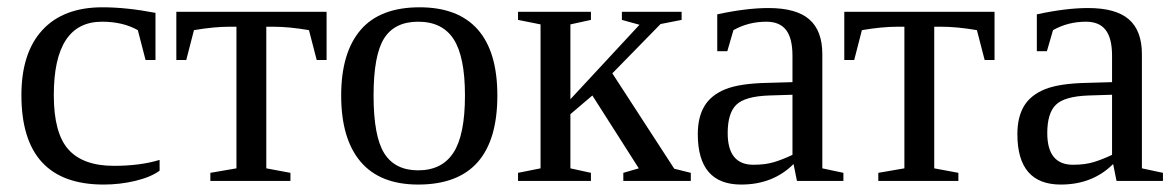

<svg xmlns="http://www.w3.org/2000/svg" viewBox="-20 -491 3189 521"><path d="M413.1 -27.8Q389.2 -10.3 347.2 -0.2Q305.2 9.8 261.2 9.8Q38.1 9.8 38.1 -232.9Q38.1 -347.7 95 -409.4Q151.9 -471.2 257.8 -471.2Q323.7 -471.2 401.9 -456.1V-328.1H375L354 -409.2Q313.5 -432.1 256.8 -432.1Q126 -432.1 126 -232.9Q126 -129.4 165.8 -85.2Q205.6 -41 289.1 -41Q360.4 -41 413.1 -57.1Z M866.2 -459V-328.1H839.4L818.4 -409.2Q764.2 -418.5 721.2 -418.5H702.6V-34.2L768.1 -22V0H550.8V-22L621.6 -34.2V-418.5H603.5Q560.5 -418.5 506.3 -409.2L485.4 -328.1H458.5V-459Z M1329.6 -231.9Q1329.6 9.8 1114.7 9.8Q1011.2 9.8 958.5 -52.2Q905.8 -114.3 905.8 -231.9Q905.8 -348.1 958.5 -409.7Q1011.2 -471.2 1118.7 -471.2Q1223.1 -471.2 1276.4 -410.9Q1329.6 -350.6 1329.6 -231.9ZM1241.7 -231.9Q1241.7 -337.4 1210.9 -384.8Q1180.2 -432.1 1114.7 -432.1Q1050.8 -432.1 1022.2 -386.7Q993.7 -341.3 993.7 -231.9Q993.7 -121.1 1022.7 -75Q1051.8 -28.8 1114.7 -28.8Q1179.2 -28.8 1210.4 -76.7Q1241.7 -124.5 1241.7 -231.9Z M1446.8 -424.8 1385.7 -437V-459H1583.5V-437L1527.8 -424.8V-221.7L1715.3 -423.8L1667.5 -437V-459H1829.6V-437L1772.5 -425.8L1641.6 -292L1809.6 -33.2L1854.5 -22V0H1671.4V-22L1713.4 -34.2L1587.4 -231.9L1527.8 -181.2V-34.2L1583.5 -22V0H1385.7V-22L1446.8 -34.2Z M2065.4 -469.2Q2140.6 -469.2 2176 -438.5Q2211.4 -407.7 2211.4 -344.2V-34.2L2268.6 -22V0H2142.6L2133.3 -45.9Q2077.6 9.8 1991.2 9.8Q1873.5 9.8 1873.5 -127Q1873.5 -172.9 1891.4 -202.9Q1909.2 -232.9 1948.2 -248.8Q1987.3 -264.6 2061.5 -266.1L2130.4 -268.1V-339.8Q2130.4 -387.2 2113 -409.7Q2095.7 -432.1 2059.6 -432.1Q2010.7 -432.1 1970.2 -409.2L1953.6 -352.1H1926.3V-452.1Q2005.4 -469.2 2065.4 -469.2ZM2130.4 -233.9 2066.4 -231.9Q2001 -229.5 1977.8 -206.5Q1954.6 -183.6 1954.6 -129.9Q1954.6 -43.9 2024.4 -43.9Q2057.6 -43.9 2081.8 -51.5Q2106 -59.1 2130.4 -70.8Z M2678.7 -459V-328.1H2651.9L2630.9 -409.2Q2576.7 -418.5 2533.7 -418.5H2515.1V-34.2L2580.6 -22V0H2363.3V-22L2434.1 -34.2V-418.5H2416Q2373 -418.5 2318.8 -409.2L2297.9 -328.1H2271V-459Z M2932.6 -469.2Q3007.8 -469.2 3043.2 -438.5Q3078.6 -407.7 3078.6 -344.2V-34.2L3135.7 -22V0H3009.8L3000.5 -45.9Q2944.8 9.8 2858.4 9.8Q2740.7 9.8 2740.7 -127Q2740.7 -172.9 2758.5 -202.9Q2776.4 -232.9 2815.4 -248.8Q2854.5 -264.6 2928.7 -266.1L2997.6 -268.1V-339.8Q2997.6 -387.2 2980.2 -409.7Q2962.9 -432.1 2926.8 -432.1Q2877.9 -432.1 2837.4 -409.2L2820.8 -352.1H2793.5V-452.1Q2872.6 -469.2 2932.6 -469.2ZM2997.6 -233.9 2933.6 -231.9Q2868.2 -229.5 2845 -206.5Q2821.8 -183.6 2821.8 -129.9Q2821.8 -43.9 2891.6 -43.9Q2924.8 -43.9 2949 -51.5Q2973.1 -59.1 2997.6 -70.8Z"/></svg>

Font: Tinos
Style: Regular
Weight: 400
Designer: Steve Matteson
Foundry: Monotype Imaging Inc.
Version: Version 1.23